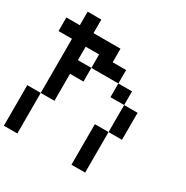

<svg xmlns="http://www.w3.org/2000/svg" viewBox="-218 -1183 1325 1365"><g transform="rotate(30 444.5 -500.0)"><path d="M0 0Q0 -83 0 -333Q27.3 -333 110.4 -333Q110.4 -250 110.4 0Q83 0 0 0ZM554.7 0Q554.7 -83 554.7 -333Q583 -333 667 -333Q667 -250 667 0Q638.7 0 554.7 0ZM667 -333Q667 -388.7 667 -554.7Q694.3 -554.7 777.3 -554.7Q777.3 -500 777.3 -333Q750 -333 667 -333ZM554.7 -554.7Q554.7 -583 554.7 -667Q583 -667 667 -667Q667 -638.7 667 -554.7Q638.7 -554.7 554.7 -554.7ZM110.4 -333Q110.4 -444.3 110.4 -777.3Q83 -777.3 0 -777.3Q0 -805.7 0 -888.7Q27.3 -888.7 110.4 -888.7Q110.4 -917 110.4 -1000Q138.7 -1000 222.7 -1000Q222.7 -972.7 222.7 -888.7Q277.3 -888.7 444.3 -888.7Q444.3 -861.3 444.3 -777.3Q471.7 -777.3 554.7 -777.3Q554.7 -750 554.7 -667Q500 -667 333 -667Q333 -694.3 333 -777.3Q305.7 -777.3 222.7 -777.3Q222.7 -750 222.7 -667Q250 -667 333 -667Q333 -638.7 333 -554.7Q305.7 -554.7 222.7 -554.7Q222.7 -500 222.7 -333Q194.3 -333 110.4 -333Z"/></g></svg>

Font: Ingsat TST_CRD
Style: Regular
Weight: 300
Designer: Tofik Waleny
Version: 1.0